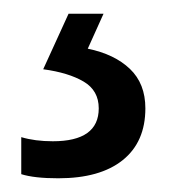

<svg xmlns="http://www.w3.org/2000/svg" viewBox="-20 -20 249 280"><path d="M192 138Q192 187 159 213.5Q126 240 65 240Q30 240 11 234V180Q31 186 57 186Q124 186 124 138Q124 112 102 99Q80 86 43 81L80 0H131L108 51Q147 59 169.5 80.5Q192 102 192 138Z"/></svg>

Font: Noto Sans Hebrew Condensed
Style: Regular
Weight: 400
Width: 3
Designer: Monotype Design Team
Foundry: Monotype Imaging Inc.
Version: Version 2.004; ttfautohint (v1.8.4.7-5d5b)